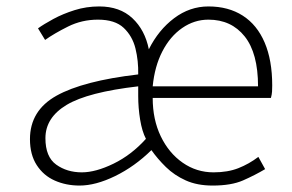

<svg xmlns="http://www.w3.org/2000/svg" viewBox="-20 -563 906 596"><path d="M227 13Q185 13 150 -2.5Q115 -18 94 -50.5Q73 -83 73 -131Q73 -220 155.5 -266Q238 -312 409 -332Q410 -374 400.5 -412.5Q391 -451 364 -476.5Q337 -502 284 -502Q234 -502 191 -480.5Q148 -459 120 -439L98 -475Q116 -488 145.5 -504Q175 -520 211.5 -531.5Q248 -543 288 -543Q352 -543 391 -506.5Q430 -470 442 -410Q472 -470 520.5 -506.5Q569 -543 627 -543Q689 -543 733.5 -514.5Q778 -486 801.5 -431Q825 -376 825 -298Q825 -288 824.5 -279Q824 -270 821 -259H454Q454 -192 479 -140Q504 -88 547 -58Q590 -28 643 -28Q687 -28 720 -41Q753 -54 782 -76L803 -38Q771 -19 734.5 -3Q698 13 640 13Q592 13 556.5 -3Q521 -19 495 -44.5Q469 -70 450 -97Q398 -46 337.5 -16.5Q277 13 227 13ZM234 -28Q277 -28 332.5 -55Q388 -82 433 -132Q421 -155 415 -191.5Q409 -228 409 -265V-295Q253 -277 187 -237.5Q121 -198 121 -134Q121 -76 154.5 -52Q188 -28 234 -28ZM454 -295H781Q781 -398 739.5 -450Q698 -502 627 -502Q583 -502 545.5 -476Q508 -450 484 -403.5Q460 -357 454 -295Z"/></svg>

Font: Noto Sans SC Thin ExtraLight
Style: Regular
Weight: 250
Version: Version 2.004-H2;hotconv 1.0.118;makeotfexe 2.5.65603